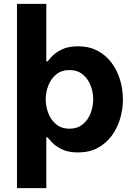

<svg xmlns="http://www.w3.org/2000/svg" viewBox="-20 -780 708 995"><path d="M68 195V-760H220V-462H227Q232 -469 249.5 -488Q267 -507 300 -523.5Q333 -540 384 -540Q443 -540 486.5 -516.5Q530 -493 559 -453.5Q588 -414 602.5 -365Q617 -316 617 -265Q617 -214 602.5 -165Q588 -116 559 -76.5Q530 -37 486.5 -13.5Q443 10 384 10Q333 10 300 -6.5Q267 -23 249.5 -42Q232 -61 227 -68H220V195ZM217 -265Q217 -228 230.5 -193Q244 -158 271.5 -135.5Q299 -113 340 -113Q381 -113 408.5 -135.5Q436 -158 449.5 -193Q463 -228 463 -265Q463 -302 449.5 -337Q436 -372 408.5 -394.5Q381 -417 340 -417Q299 -417 271.5 -394.5Q244 -372 230.5 -337Q217 -302 217 -265Z"/></svg>

Font: Be Vietnam Pro
Style: Bold
Weight: 700
Designer: Lam Bao, Tony Le, Vietanh Nguyen
Foundry: Yellow Type Foundry
Version: Version 1.002; ttfautohint (v1.8.3)